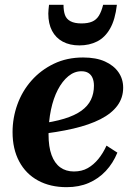

<svg xmlns="http://www.w3.org/2000/svg" viewBox="-20 -763 544 795"><path d="M256 12Q188 12 137.5 -15.5Q87 -43 59.5 -94.5Q32 -146 32 -216Q32 -275 52 -330.5Q72 -386 110.5 -429.5Q149 -473 203 -499Q257 -525 324 -525Q378 -525 414.5 -508.5Q451 -492 470.5 -464Q490 -436 490 -400Q490 -358 466 -325.5Q442 -293 396 -269.5Q350 -246 283.5 -230.5Q217 -215 132 -206L139 -250Q202 -258 246 -271.5Q290 -285 317 -304.5Q344 -324 356.5 -350Q369 -376 369 -408Q369 -426 363.5 -439.5Q358 -453 346.5 -460.5Q335 -468 317 -468Q288 -468 263 -447.5Q238 -427 219.5 -391.5Q201 -356 191 -308.5Q181 -261 181 -206Q181 -155 193.5 -121Q206 -87 229.5 -70Q253 -53 286 -53Q319 -53 343.5 -67Q368 -81 387.5 -105Q407 -129 421 -160L466 -131Q448 -87 418 -55Q388 -23 347.5 -5.5Q307 12 256 12ZM309 -575Q350 -575 382.5 -591.5Q415 -608 436 -645Q457 -682 464 -743H407Q400 -715 389.5 -698Q379 -681 361.5 -673.5Q344 -666 317 -666Q289 -666 272 -675Q255 -684 249 -701Q243 -718 243 -743H183Q182 -734 181 -724.5Q180 -715 180 -707Q180 -665 195.5 -635.5Q211 -606 240 -590.5Q269 -575 309 -575Z"/></svg>

Font: Roboto Serif 72pt SemiCondensed SemiBold
Style: Italic
Weight: 600
Width: 4
Italic angle: -10°
Designer: Greg Gazdowicz
Foundry: Commercial Type
Version: Version 1.008